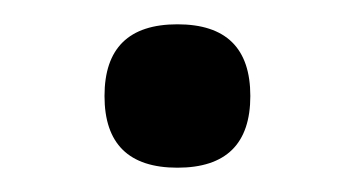

<svg xmlns="http://www.w3.org/2000/svg" viewBox="-20 -128 291 158"><path d="M126 10Q66 10 66 -49Q66 -108 126 -108Q186 -108 186 -49Q186 10 126 10Z"/></svg>

Font: Ojuju Medium
Style: Regular
Weight: 500
Designer: Chisaokwu Joboson, Mirko Velimirovic
Foundry: Udi Foundry
Version: Version 1.000